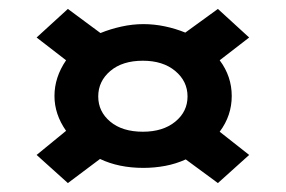

<svg xmlns="http://www.w3.org/2000/svg" viewBox="-20 -561 640 430"><path d="M132 -151 62 -214 128 -268Q102 -305 102 -346Q102 -388 128 -426L62 -477L132 -541L205 -487Q227 -496 252 -501.5Q277 -507 301 -507Q325 -507 349 -502Q373 -497 395 -488L468 -541L538 -477L472 -426Q499 -390 499 -346Q499 -302 472 -266L538 -214L468 -151L396 -204Q374 -194 350 -189.5Q326 -185 301 -185Q246 -185 204 -205ZM300 -266Q345 -266 372.5 -288.5Q400 -311 400 -345Q400 -379 372.5 -402Q345 -425 300 -425Q254 -425 227 -402Q200 -379 200 -345Q200 -311 227 -288.5Q254 -266 300 -266Z"/></svg>

Font: Inconsolata Expanded Bold
Style: Regular
Weight: 700
Width: 7
Monospace: yes
Designer: Raph Levien, Cyreal, Brenton Simpson
Foundry: Raph Levien, Cyreal, Google
Version: Version 3.001; ttfautohint (v1.8.2.53-6de2)